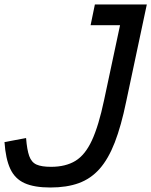

<svg xmlns="http://www.w3.org/2000/svg" viewBox="-20 -820 673 854"><path d="M204 14Q132 14 89 -5.5Q46 -25 25.5 -69.5Q5 -114 0 -188L96 -206Q100 -154 110 -126Q120 -98 142.5 -88Q165 -78 207 -78Q272 -78 315.5 -104.5Q359 -131 389 -196Q419 -261 443 -375L514 -708H383L402 -800H633L541 -367Q519 -260 490.5 -186.5Q462 -113 423 -69Q384 -25 330.5 -5.5Q277 14 204 14Z"/></svg>

Font: Victor Mono Thin
Style: Bold Italic
Weight: 700
Italic angle: -12°
Monospace: yes
Version: Version 1.561;gftools[0.9.30]